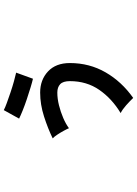

<svg xmlns="http://www.w3.org/2000/svg" viewBox="129 -788 741 1040"><g transform="rotate(-90 500.0 -268.5)"><path d="M489 82Q472 64 449.5 44Q427 24 407 14Q485 -33 532.5 -101.5Q580 -170 580 -261Q580 -298 563.5 -313.5Q547 -329 518 -329Q485 -329 449 -320Q413 -311 380.5 -297Q348 -283 325 -266Q321 -276 311.5 -293.5Q302 -311 290.5 -328.5Q279 -346 270 -354Q323 -380 388.5 -401Q454 -422 518 -422Q587 -422 632.5 -379.5Q678 -337 678 -261Q678 -155 627.5 -67.5Q577 20 489 82ZM593 -461Q575 -465 545.5 -474Q516 -483 483 -494Q450 -505 421.5 -516.5Q393 -528 377 -536L423 -619Q436 -612 462 -602.5Q488 -593 519 -582.5Q550 -572 579 -564Q608 -556 626 -552Z"/></g></svg>

Font: Zen Kaku Gothic New
Style: Bold
Weight: 700
Designer: Yoshimichi Ohira
Foundry: Positype
Version: Version 1.002